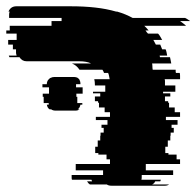

<svg xmlns="http://www.w3.org/2000/svg" viewBox="-21 -591 625 611"><path d="M552 -524Q557 -520 562 -516.5Q567 -513 571 -509H438Q442 -505 445.5 -501.5Q449 -498 452 -494H442Q446 -488 450 -484H482Q486 -480 489 -474.5Q492 -469 495 -464H467L475 -449H489L495 -434H506Q508 -430 509 -424.5Q510 -419 511 -414H487Q487 -413 487.5 -412Q488 -411 488 -409H520Q521 -405 522 -399.5Q523 -394 524 -389H463Q464 -385 464 -379.5Q464 -374 465 -369H538Q538 -367 538 -364Q538 -361 539 -359H551Q552 -355 552 -349.5Q552 -344 552 -339H503Q504 -336 504 -333Q504 -330 504 -327V-319H537V-299H498V-294H521V-284H504V-269H514V-264H517V-249H535V-234H552V-219H507V-209H544V-194H525V-184H532V-169H522V-159H521V-144H513V-124H505V-104H515V-99H541V-84H552V-69H443V-49H530V-34H430V-27Q430 -22 429 -19H491L489 -14H473Q470 -7 463 -4H517Q512 0 503 0H334Q324 0 319 -4H265Q260 -7 256 -14H272L270 -19H208Q207 -21 207 -26V-34H307V-49H220V-69H329V-84H318V-99H292V-104H282V-124H290V-144H298V-159H299V-169H309V-184H302V-194H321V-209H284V-219H329V-234H312V-249H294V-264H291V-269H281V-284H298V-294H275V-299H314V-319H281V-321Q281 -326 280.5 -330.5Q280 -335 279 -339H328Q327 -344 326 -349.5Q325 -355 323 -359H310Q309 -363 305 -369H232Q223 -383 208 -389H269Q255 -396 231 -396H64Q49 -396 41 -409H9Q7 -413 7 -414H32Q30 -420 30 -423V-434H20V-449H5V-464H32V-484H-1V-494H10V-509H143V-524H175V-534H8V-544Q8 -551 10 -554H6Q13 -571 31 -571H204Q246 -571 282 -567Q318 -563 349 -554H352Q366 -550 378 -545Q390 -540 401 -534H568Q572 -532 576 -529.5Q580 -527 584 -524ZM242 -293H222V-283H225V-263H241V-258H235Q233 -247 226 -243H232Q227 -239 219 -239H156Q147 -239 142 -243H137Q130 -247 128 -258H134V-263H118V-283H115V-293H135V-313H114V-323H128V-324Q128 -331 133 -338H134Q136 -341 139 -343H140Q145 -346 152 -346H215Q221 -346 227 -343H226Q228 -342 232 -338H231Q235 -333 235 -324V-323H221V-313H242Z"/></svg>

Font: Rubik Glitch
Style: Regular
Weight: 400
Designer: Hubert and Fischer, NaN
Foundry: Hubert and Fischer, NaN
Version: Version 2.200